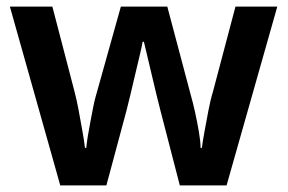

<svg xmlns="http://www.w3.org/2000/svg" viewBox="-20 -563 873 583"><path d="M467 -228Q462 -247 455 -276Q448 -305 440.5 -337Q433 -369 426.5 -396Q420 -423 417 -436H413Q411 -423 404.5 -396Q398 -369 390.5 -337Q383 -305 376 -275.5Q369 -246 364 -227L303 0H163L10 -543H139L206 -286Q213 -260 219 -227Q225 -194 230.5 -163.5Q236 -133 238 -114H242Q243 -127 246.5 -148.5Q250 -170 254.5 -193.5Q259 -217 263 -237.5Q267 -258 270 -268L347 -543H488L561 -268Q566 -251 572.5 -221.5Q579 -192 584 -162.5Q589 -133 589 -114H593Q595 -131 600.5 -161Q606 -191 612.5 -225.5Q619 -260 627 -286L695 -543H822L668 0H526Z"/></svg>

Font: Noto Sans Javanese SemiBold
Style: Regular
Weight: 600
Version: Version 2.004